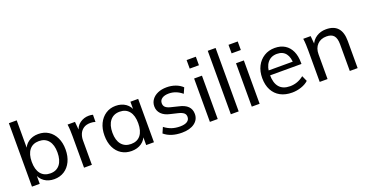

<svg xmlns="http://www.w3.org/2000/svg" viewBox="-34 -1411 3996 2093"><g transform="rotate(-20 1963.5 -364.5)"><path d="M76 0V-736H167V-376L155 -388Q172 -448 220 -482Q268 -516 335 -516Q402 -516 452 -484Q502 -452 530.5 -393.5Q559 -335 559 -256Q559 -177 530.5 -117.5Q502 -58 451.5 -25.5Q401 7 335 7Q268 7 220 -26.5Q172 -60 155 -121L166 -133V0ZM316 -67Q387 -67 426 -116.5Q465 -166 465 -256Q465 -344 426 -392.5Q387 -441 316 -441Q244 -441 205 -392Q166 -343 166 -254Q166 -164 205 -115.5Q244 -67 316 -67Z M680 0V-362Q680 -397 678.5 -432.5Q677 -468 672 -503H758L769 -378L758 -382Q771 -448 817.5 -481.5Q864 -515 922 -515Q936 -515 947.5 -513.5Q959 -512 969 -509L968 -426Q943 -435 912 -435Q861 -435 830 -413Q799 -391 785 -357Q771 -323 771 -284V0Z M1232 7Q1166 7 1115.5 -24.5Q1065 -56 1037 -114.5Q1009 -173 1009 -252Q1009 -331 1037.5 -390Q1066 -449 1116.5 -482.5Q1167 -516 1232 -516Q1300 -516 1348 -482.5Q1396 -449 1413 -387L1401 -380V-503H1491V0H1401V-126L1413 -121Q1396 -60 1348 -26.5Q1300 7 1232 7ZM1252 -67Q1324 -67 1362.5 -115.5Q1401 -164 1401 -254Q1401 -344 1362 -392.5Q1323 -441 1252 -441Q1181 -441 1141 -391Q1101 -341 1101 -252Q1101 -163 1141 -115Q1181 -67 1252 -67Z M1816 7Q1687 7 1611 -58L1640 -124Q1680 -93 1723.5 -78.5Q1767 -64 1819 -64Q1873 -64 1901.5 -82.5Q1930 -101 1930 -136Q1930 -164 1910.5 -180.5Q1891 -197 1846 -208L1762 -228Q1697 -242 1662.5 -278Q1628 -314 1628 -365Q1628 -409 1652.5 -443Q1677 -477 1721 -496.5Q1765 -516 1825 -516Q1878 -516 1925.5 -499Q1973 -482 2006 -450L1977 -385Q1941 -415 1903 -429.5Q1865 -444 1824 -444Q1773 -444 1744.5 -424Q1716 -404 1716 -370Q1716 -341 1734 -324Q1752 -307 1791 -297L1876 -276Q1948 -261 1982 -226.5Q2016 -192 2016 -138Q2016 -72 1962 -32.5Q1908 7 1816 7Z M2140 0V-503H2231V0ZM2132 -720H2239V-621H2132Z M2383 0V-736H2474V0Z M2626 0V-503H2717V0ZM2618 -720H2725V-621H2618Z M3285 -59Q3252 -28 3200 -10.5Q3148 7 3094 7Q3015 7 2958 -24Q2901 -55 2870 -113.5Q2839 -172 2839 -253Q2839 -331 2869.5 -390Q2900 -449 2954 -482.5Q3008 -516 3078 -516Q3146 -516 3194.5 -486Q3243 -456 3268.5 -400.5Q3294 -345 3294 -268V-252H2919V-308H3242L3214 -272Q3216 -357 3181 -402Q3146 -447 3079 -447Q3009 -447 2969.5 -397.5Q2930 -348 2930 -259Q2930 -163 2972 -114.5Q3014 -66 3096 -66Q3140 -66 3180 -80.5Q3220 -95 3256 -124Z M3414 0V-362Q3414 -397 3412.5 -432.5Q3411 -468 3406 -503H3492L3501 -400L3491 -394Q3513 -453 3561.5 -484.5Q3610 -516 3673 -516Q3854 -516 3854 -315V0H3763V-310Q3763 -378 3736.5 -409.5Q3710 -441 3652 -441Q3585 -441 3545 -399.5Q3505 -358 3505 -288V0Z"/></g></svg>

Font: Muli Medium
Style: Regular
Weight: 500
Designer: Vernon Adams
Foundry: Vernon Adams
Version: Version 2.100; ttfautohint (v1.8.1.43-b0c9)